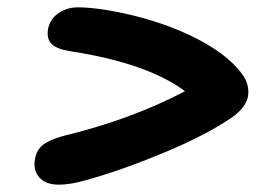

<svg xmlns="http://www.w3.org/2000/svg" viewBox="-20 -606 740 526"><path d="M141.1 -100.1Q104.5 -100.1 87.2 -120.6Q69.8 -141.1 76.2 -171.9Q80.6 -195.3 97.2 -208.7Q113.8 -222.2 150.9 -232.9Q337.4 -277.8 486.8 -356Q385.7 -432.6 171.9 -465.8Q136.2 -471.2 121.6 -485.4Q106.9 -499.5 111.8 -527.8Q117.7 -554.7 140.6 -570.3Q163.6 -585.9 193.8 -585.9Q226.6 -585.9 274.9 -578.1Q399.9 -556.6 499.3 -509.8Q598.6 -462.9 642.1 -404.8Q665 -375 659.2 -340.8Q652.8 -310.1 613.8 -283.2Q544.4 -235.8 429 -187.7Q313.5 -139.6 216.8 -112.8Q173.8 -100.1 141.1 -100.1Z"/></svg>

Font: Shantell Sans Bouncy
Style: Italic
Weight: 600
Italic angle: -11.31°
Designer: Stephen Nixon, Anya Danilova, Shantell Martin
Foundry: Arrow Type
Version: Version 1.006;[9816181b4]